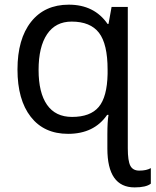

<svg xmlns="http://www.w3.org/2000/svg" viewBox="-20 -566 669 826"><path d="M441.9 11.2Q441.9 -42.5 446.8 -71.8H440.9Q384.8 9.8 272.9 9.8Q169.4 9.8 112.3 -63.5Q55.2 -136.7 55.2 -267.1Q55.2 -397.9 113.5 -471.9Q171.9 -545.9 275.9 -545.9Q385.7 -545.9 442.9 -462.9H446.8L460 -536.1H529.8V71.8Q529.8 126.5 540.8 147.2Q551.8 168 579.1 168Q610.4 168 628.9 157.2V224.1Q608.4 240.2 559.1 240.2Q441.9 240.2 441.9 73.2ZM290 -63Q368.7 -63 404.8 -106Q440.9 -148.9 442.9 -248V-266.1Q442.9 -377 405.8 -425Q368.7 -473.1 288.1 -473.1Q219.2 -473.1 182.6 -418.9Q146 -364.7 146 -265.1Q146 -167 182.4 -115Q218.8 -63 290 -63Z"/></svg>

Font: NotoSans
Style: Regular
Weight: 400
Designer: Monotype Design team
Foundry: Monotype Imaging Inc.
Version: Version 1.04; ttfautohint (v1.4.1)